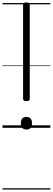

<svg xmlns="http://www.w3.org/2000/svg" viewBox="-20 -1035 428 1555"><path d="M194 -216Q167 -216 167 -235V-996Q167 -1006 173.5 -1010.5Q180 -1015 194 -1015Q221 -1015 221 -996V-235Q221 -226 215 -221Q209 -216 194 -216ZM194 14Q172 14 160.5 1Q149 -12 149 -37Q149 -63 160.5 -75.5Q172 -88 194 -88Q216 -88 227.5 -75.5Q239 -63 239 -37Q239 -12 227.5 1Q216 14 194 14ZM0 490H388V500H0ZM0 -20H388V0H0ZM0 -505H388V-500H0ZM0 -1010H388V-1000H0Z"/></svg>

Font: Playwrite ES Guides
Style: Regular
Weight: 400
Designer: Veronika Burian, José Scaglione
Foundry: TypeTogether
Version: Version 1.003